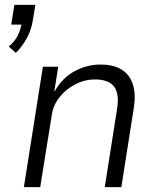

<svg xmlns="http://www.w3.org/2000/svg" viewBox="-20 -768 647 788"><path d="M45 -551 16 -577Q41 -598 53 -622.5Q65 -647 70 -677L76 -667H26L39 -748H125L115 -686Q109 -647 91 -613Q73 -579 45 -551ZM78 0 156 -494H219L203 -394H205Q236 -449 286.5 -476Q337 -503 392 -503Q447 -503 480 -482Q513 -461 525.5 -421Q538 -381 529 -324L478 0H410L460 -318Q467 -358 460.5 -385.5Q454 -413 431.5 -427.5Q409 -442 370 -442Q328 -442 290 -422.5Q252 -403 225.5 -370.5Q199 -338 193 -299L145 0Z"/></svg>

Font: Nunito Sans 7pt SemiCondensed Light
Style: Italic
Weight: 300
Width: 4
Italic angle: -9°
Designer: Vernon Adams
Foundry: Vernon Adams
Version: Version 3.101;gftools[0.9.27]